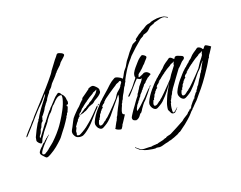

<svg xmlns="http://www.w3.org/2000/svg" viewBox="-146 -960 1948 1555"><g transform="rotate(-20 828.0 -182.5)"><path d="M104 82Q97 82 94 79.5Q91 77 86 72Q79 64 68.5 53Q58 42 58 31Q58 20 72.5 4Q87 -12 96 -18Q99 -24 107 -31.5Q115 -39 122 -40V-41Q127 -46 131.5 -51.5Q136 -57 142 -59L145 -64Q147 -65 149 -66.5Q151 -68 153 -69Q156 -72 158 -72L162 -78L164 -77Q165 -79 170.5 -82.5Q176 -86 178 -87H179V-86Q170 -78 153 -61Q136 -44 118 -24Q100 -4 87.5 13.5Q75 31 75 39Q75 45 79.5 48Q84 51 89 51Q97 51 103.5 45.5Q110 40 115 39L116 37Q120 37 122.5 33.5Q125 30 129 29Q130 27 142.5 17Q155 7 169 -4Q183 -15 187 -19Q192 -24 214 -46Q236 -68 264 -103Q278 -120 301.5 -156Q325 -192 348 -235.5Q371 -279 381 -319Q382 -324 383 -329.5Q384 -335 384 -339Q384 -346 383 -350Q382 -354 374 -354Q354 -354 337 -340.5Q320 -327 309 -314Q298 -301 294 -300Q294 -300 292 -298V-297L291 -298Q281 -288 273 -275.5Q265 -263 255 -252Q252 -248 248 -245.5Q244 -243 241 -240Q233 -231 226 -221.5Q219 -212 211 -202L209 -200Q208 -194 204 -189.5Q200 -185 197 -180Q188 -169 179 -157Q170 -145 160 -134Q149 -121 140 -106Q131 -91 120 -77Q116 -72 110.5 -56Q105 -40 98 -40Q89 -40 77.5 -52.5Q66 -65 66 -75Q66 -80 68 -85.5Q70 -91 70 -96L71 -102Q96 -158 125 -206Q129 -211 134 -217Q139 -223 139 -230Q144 -232 148.5 -240.5Q153 -249 155 -253Q163 -265 171 -278Q179 -291 187 -302Q192 -309 203 -323.5Q214 -338 227 -354.5Q240 -371 249.5 -385Q259 -399 261 -405Q261 -405 261.5 -405Q262 -405 261 -406Q257 -405 247.5 -394Q238 -383 229 -371.5Q220 -360 215 -355L200 -340Q198 -337 192 -332Q186 -327 178 -319Q170 -311 154 -293.5Q138 -276 122 -258Q106 -240 97 -229Q78 -207 58 -185Q38 -163 18 -141Q16 -138 10.5 -132.5Q5 -127 1 -127Q0 -127 0 -129Q0 -133 8.5 -143.5Q17 -154 28.5 -167Q40 -180 50.5 -191Q61 -202 65 -206L83 -228Q87 -233 91.5 -237Q96 -241 100 -245Q105 -251 109 -257Q113 -263 118 -268Q155 -309 197.5 -355Q240 -401 282 -448.5Q324 -496 358 -539Q363 -545 367 -551.5Q371 -558 375 -565L432 -641Q440 -650 447 -658.5Q454 -667 460 -676L470 -681Q480 -680 497.5 -671.5Q515 -663 515 -652Q515 -648 505.5 -638.5Q496 -629 485.5 -620Q475 -611 471 -607Q466 -603 462 -596Q458 -589 453 -584Q449 -580 437.5 -569.5Q426 -559 416 -549Q406 -539 406 -535H403Q390 -516 374 -500Q358 -484 343 -467Q337 -460 332.5 -451.5Q328 -443 321 -436L301 -417L295 -405Q291 -401 282.5 -390.5Q274 -380 267 -369Q260 -358 259 -352Q255 -350 252.5 -346Q250 -342 248 -338L247 -337H244Q243 -333 233.5 -320.5Q224 -308 221 -304Q217 -298 214.5 -291.5Q212 -285 207 -279L188 -254Q185 -249 180 -245.5Q175 -242 175 -235Q174 -233 172.5 -226Q171 -219 169 -218Q170 -217 170 -214Q170 -207 163 -202.5Q156 -198 153 -192Q146 -179 141 -163Q139 -160 135.5 -156Q132 -152 130 -149Q128 -145 126.5 -139Q125 -133 123 -128Q119 -117 110 -107.5Q101 -98 101 -82Q107 -87 112 -93L179 -183Q182 -186 187.5 -191Q193 -196 193 -200Q196 -204 196.5 -204Q197 -204 201 -208Q202 -211 210 -221Q218 -231 228 -243.5Q238 -256 246.5 -265.5Q255 -275 257 -275Q261 -283 267.5 -289Q274 -295 280 -301Q284 -305 297 -319.5Q310 -334 323 -347.5Q336 -361 338 -361Q341 -363 350 -370.5Q359 -378 363 -378Q372 -378 375.5 -372.5Q379 -367 382 -366Q383 -359 387 -356Q391 -353 395 -348Q400 -342 404.5 -331Q409 -320 409 -312Q409 -302 411 -296.5Q413 -291 413 -284Q413 -280 410 -272Q409 -268 407 -264.5Q405 -261 404 -257H403Q404 -261 404 -265Q404 -268 402 -268Q400 -268 396.5 -263Q393 -258 392 -256L396 -249H397L399 -254V-250Q399 -244 395.5 -239.5Q392 -235 393 -229Q388 -225 386.5 -217.5Q385 -210 381 -205Q380 -203 378 -201.5Q376 -200 374 -198Q373 -195 372 -191Q371 -187 369 -184Q367 -182 364 -181Q361 -180 361 -175L362 -176V-173Q354 -160 339.5 -138Q325 -116 316 -104L288 -68Q278 -56 269.5 -43.5Q261 -31 250 -20Q222 7 197 27.5Q172 48 137 68Q131 71 120.5 76.5Q110 82 104 82Z M439 14Q431 18 417 18Q404 18 391 13Q374 6 367 -11Q364 -16 362 -22Q360 -28 360 -35Q360 -48 366.5 -58.5Q373 -69 378 -79Q391 -102 400.5 -123Q410 -144 429 -163Q432 -166 442.5 -177Q453 -188 463.5 -198.5Q474 -209 477 -209Q476 -210 479.5 -213Q483 -216 484 -216L512 -246L513 -245Q515 -245 516 -249.5Q517 -254 521 -255L527 -256L530 -264Q533 -272 536.5 -274.5Q540 -277 546 -281L573 -300L606 -324Q608 -326 607 -327.5Q606 -329 609 -330Q617 -331 617 -331Q617 -331 617 -332Q622 -334 628.5 -335.5Q635 -337 641 -337Q649 -337 659.5 -328Q670 -319 678.5 -308.5Q687 -298 687 -290L686 -280Q689 -268 675.5 -255Q662 -242 645.5 -232.5Q629 -223 620 -218L605 -205L590 -197H584L578 -192Q578 -194 575 -194Q569 -188 562 -188H561Q557 -184 552 -181Q547 -178 542 -175L527 -166Q523 -164 518.5 -163Q514 -162 509 -160L502 -156L477 -150L474 -148Q471 -145 470 -147Q469 -149 471.5 -150.5Q474 -152 475 -153Q483 -159 492 -164.5Q501 -170 509 -175Q514 -178 520 -183Q526 -188 533 -188Q534 -190 541 -195Q548 -200 556 -204.5Q564 -209 566 -209Q567 -209 567 -210Q572 -217 580 -220.5Q588 -224 594 -228L615 -244Q626 -252 638.5 -262.5Q651 -273 658 -286Q660 -288 661 -291Q662 -294 663 -297V-298H661Q655 -292 647 -290Q639 -288 631 -284L622 -276Q607 -268 592 -259Q577 -250 563 -239Q559 -239 559 -235Q557 -235 546 -227Q535 -219 525.5 -211.5Q516 -204 516 -203Q513 -199 506 -196Q499 -193 499 -186H492V-178H488V-177Q487 -175 484.5 -172Q482 -169 479 -168Q477 -166 477 -168Q476 -165 474 -164.5Q472 -164 470 -162L463 -150H462L465 -142Q464 -142 457 -137Q450 -132 450 -131H449V-126Q442 -125 440.5 -120Q439 -115 436 -110L425 -98L415 -83L407 -73Q406 -72 404.5 -68.5Q403 -65 405 -65H406L409 -73Q411 -69 404 -56Q397 -43 395 -38Q394 -36 394 -33Q394 -30 394 -28Q394 -21 393 -17L391 -11Q391 -10 390.5 -9.5Q390 -9 390 -8Q390 -1 398.5 0.5Q407 2 412 1Q415 0 425 -5Q435 -10 444 -15.5Q453 -21 453 -23L454 -22H457Q461 -27 468 -31Q475 -35 480 -39Q496 -51 512 -65Q540 -88 567.5 -116Q595 -144 619 -169Q624 -174 626 -174Q628 -174 628 -171Q628 -168 625 -163Q622 -157 610.5 -146.5Q599 -136 585 -119L544 -73Q528 -54 510 -37.5Q492 -21 473 -7Q465 -1 456.5 4.5Q448 10 439 14ZM635 -172Q633 -172 633 -176Q633 -180 635 -180Q636 -180 639 -181.5Q642 -183 643 -183Q644 -183 644 -182Q644 -181 640 -176.5Q636 -172 635 -172Z M742 74Q739 74 727.5 70.5Q716 67 707 61Q698 55 699 51L703 49Q704 46 711.5 31.5Q719 17 726.5 4Q734 -9 735 -9Q735 -13 739.5 -20Q744 -27 742 -31Q749 -37 753 -46.5Q757 -56 761 -65Q769 -81 777 -97Q785 -113 794 -129Q805 -149 811.5 -169Q818 -189 816 -199Q812 -193 801.5 -180.5Q791 -168 782 -157Q773 -146 773 -146Q764 -134 752 -121Q740 -108 731 -96Q717 -77 700.5 -58.5Q684 -40 666 -24Q659 -18 651 -12Q643 -6 634 -1Q626 3 616.5 9Q607 15 598 15Q589 15 579.5 7Q570 -1 565 -11Q563 -17 560.5 -23.5Q558 -30 558 -38Q559 -50 564 -60Q569 -70 574 -80Q587 -103 602.5 -123.5Q618 -144 637 -163Q640 -167 648 -176.5Q656 -186 664.5 -194.5Q673 -203 676 -203Q676 -205 687.5 -215.5Q699 -226 716.5 -241Q734 -256 750.5 -271Q767 -286 777 -296Q785 -303 790.5 -307.5Q796 -312 804 -318Q809 -321 822 -329Q835 -337 839 -337Q847 -337 865 -329Q883 -321 896 -307Q907 -323 916 -341.5Q925 -360 938 -374Q949 -386 953 -393Q957 -400 961.5 -408Q966 -416 975 -431Q980 -438 986 -445Q992 -452 997 -459Q1010 -478 1021 -491.5Q1032 -505 1047 -521Q1051 -526 1059 -535Q1067 -544 1071 -545L1102 -560Q1106 -563 1103 -566.5Q1100 -570 1104 -573L1130 -592Q1135 -596 1140 -600Q1145 -604 1152 -606Q1155 -609 1168.5 -617.5Q1182 -626 1187 -627L1219 -647Q1223 -649 1227.5 -650Q1232 -651 1235 -653L1257 -657L1260 -658Q1262 -661 1272 -663.5Q1282 -666 1292.5 -668Q1303 -670 1307 -670L1316 -671Q1319 -673 1322 -672Q1325 -671 1328 -672Q1338 -672 1346.5 -672Q1355 -672 1364 -670L1380 -667Q1384 -664 1396 -659Q1408 -654 1409 -650L1406 -646L1401 -650Q1395 -653 1389.5 -657Q1384 -661 1376 -662Q1373 -663 1370 -663Q1367 -663 1364 -663Q1351 -663 1337.5 -659Q1324 -655 1311 -652Q1307 -651 1302.5 -650Q1298 -649 1293 -648L1277 -638L1274 -639Q1272 -636 1261.5 -633.5Q1251 -631 1252 -628Q1248 -628 1248 -629Q1238 -621 1231.5 -613.5Q1225 -606 1213 -598Q1207 -594 1194.5 -590Q1182 -586 1174 -584Q1170 -575 1156 -569Q1142 -563 1134 -555Q1106 -532 1079 -508Q1052 -484 1026 -458Q1022 -454 1019 -450Q1016 -446 1012 -441Q973 -398 947.5 -356Q922 -314 913 -295L909 -287L908 -280L897 -263L892 -251L882 -238L864 -202L852 -182Q848 -175 844.5 -167Q841 -159 838 -151L830 -140L824 -125L818 -118L815 -106L806 -86Q800 -73 797.5 -63.5Q795 -54 795 -49Q795 -39 800 -36Q805 -33 809 -32Q813 -31 810 -26Q803 -13 791 3.5Q779 20 771 34L767 38Q766 43 757.5 58Q749 73 742 74ZM606 -12Q616 -13 629 -25Q642 -37 649 -38Q652 -44 659 -48.5Q666 -53 671 -57L700 -85Q721 -105 743.5 -129Q766 -153 786 -175L806 -206Q814 -218 830 -230Q846 -242 856 -257Q855 -261 862 -268.5Q869 -276 872 -282Q874 -284 872.5 -289Q871 -294 872 -297Q872 -298 867 -298Q862 -298 860 -298Q854 -292 846 -290Q838 -288 830 -284L820 -276Q816 -274 797 -261.5Q778 -249 754.5 -233Q731 -217 714 -204Q697 -191 697 -186H691V-178H687V-177Q685 -175 683 -172Q681 -169 678 -168Q676 -166 676 -168H675Q674 -165 672.5 -164.5Q671 -164 669 -162L661 -150H660L664 -142Q662 -142 655 -137Q648 -132 648 -131V-126Q641 -125 639 -120Q637 -115 634 -110L623 -98L617 -82L610 -72Q609 -71 607.5 -68Q606 -65 607 -65V-64Q608 -64 608 -63Q608 -62 605.5 -60Q603 -58 600 -59Q599 -55 594 -44Q589 -33 589 -24Q589 -9 606 -12Z M884 47Q877 45 868 41.5Q859 38 856 29Q855 27 855 21Q855 13 859 7Q863 1 866 -5Q876 -22 887.5 -38Q899 -54 911 -70Q919 -81 927 -93Q935 -105 943 -115Q943 -115 946 -119Q949 -123 962 -138H961Q961 -142 962 -142Q965 -145 965 -150Q968 -152 972.5 -159Q977 -166 979 -166L977 -169Q983 -174 989 -184.5Q995 -195 999 -202Q1010 -216 1021.5 -228.5Q1033 -241 1040 -257L1041 -259H1040Q1036 -256 1030 -256Q1025 -256 1019.5 -259Q1014 -262 1009 -265L1002 -269Q997 -263 991 -257.5Q985 -252 979 -245L923 -181L901 -158Q896 -153 892 -153Q888 -153 888 -156Q888 -160 896 -168Q907 -179 918 -189.5Q929 -200 939 -211Q947 -221 955 -230.5Q963 -240 970 -250Q976 -258 983 -265.5Q990 -273 994 -282V-283Q994 -285 992.5 -287.5Q991 -290 991 -293Q991 -299 993 -306.5Q995 -314 997 -319Q1008 -340 1023.5 -358Q1039 -376 1055 -394Q1061 -401 1068 -408Q1075 -415 1082 -420L1095 -429L1105 -434Q1112 -433 1124.5 -424Q1137 -415 1135 -407Q1135 -402 1125.5 -392.5Q1116 -383 1112 -378L1097 -360L1089 -354L1077 -341Q1074 -337 1070.5 -334Q1067 -331 1064 -328Q1062 -324 1058 -324Q1054 -317 1039.5 -307.5Q1025 -298 1025 -290Q1024 -289 1021 -281Q1018 -273 1025 -273V-274H1026Q1028 -274 1035 -276.5Q1042 -279 1042 -280H1045Q1048 -283 1051.5 -284Q1055 -285 1058 -286Q1062 -288 1064.5 -290Q1067 -292 1071 -293Q1074 -294 1080 -294Q1092 -294 1102.5 -286.5Q1113 -279 1118 -269L1119 -267Q1119 -264 1116 -262L1103 -255L1095 -249L1089 -247L1075 -234L1074 -233Q1071 -233 1071 -231Q1067 -225 1063 -225H1062V-220Q1061 -219 1059 -216.5Q1057 -214 1055 -214Q1052 -214 1052 -213H1051L1052 -210Q1045 -208 1041 -204Q1038 -201 1037 -198Q1036 -195 1034 -193Q1031 -189 1024 -182Q1017 -175 1016 -171Q1016 -170 1015 -170V-169L1008 -165Q1008 -161 1001 -153.5Q994 -146 987.5 -139.5Q981 -133 981 -130L982 -127H981Q977 -124 969 -114Q961 -104 961 -99H960Q960 -99 956.5 -97.5Q953 -96 948 -84Q945 -82 936.5 -71Q928 -60 928 -56Q928 -55 927 -55Q922 -48 917.5 -35Q913 -22 917 -22Q934 -33 951 -48Q965 -62 980.5 -76Q996 -90 1010 -104Q1020 -115 1031.5 -127.5Q1043 -140 1053 -150L1072 -168Q1075 -171 1076 -171Q1078 -171 1073 -163Q1068 -155 1066 -153Q1059 -146 1052.5 -136.5Q1046 -127 1041 -122Q1032 -113 1024.5 -102.5Q1017 -92 1008 -83Q1005 -79 1001 -76Q997 -73 993 -69Q986 -62 979.5 -52.5Q973 -43 967 -35Q965 -32 960 -25.5Q955 -19 955 -16L954 -15L943 0Q939 5 936.5 4.5Q934 4 931 9L926 14Q914 35 893 44Q892 44 888 44.5Q884 45 884 47ZM1080 -170Q1077 -170 1077 -174Q1077 -178 1080 -178Q1081 -178 1083.5 -179.5Q1086 -181 1087 -181Q1088 -181 1088 -180Q1088 -178 1084.5 -174Q1081 -170 1080 -170Z M1202 93Q1197 97 1188 97Q1175 97 1168 87L1162 74Q1160 68 1156.5 63Q1153 58 1153 51Q1153 43 1155 35.5Q1157 28 1158 21Q1161 7 1167 -7.5Q1173 -22 1178 -35Q1188 -60 1201 -83.5Q1214 -107 1227 -131L1239 -152L1234 -145Q1225 -132 1217 -120Q1209 -108 1200 -96Q1185 -77 1168.5 -58.5Q1152 -40 1135 -24Q1128 -18 1120 -12Q1112 -6 1103 -1Q1095 3 1085.5 9Q1076 15 1067 15Q1057 15 1048 7Q1039 -1 1034 -11Q1031 -17 1029 -23.5Q1027 -30 1027 -38Q1028 -50 1033 -60Q1038 -70 1043 -80Q1056 -103 1071.5 -123.5Q1087 -144 1105 -163Q1108 -167 1116.5 -176.5Q1125 -186 1133.5 -194.5Q1142 -203 1145 -203Q1143 -205 1145 -205Q1148 -208 1155 -215Q1162 -222 1166 -222Q1167 -224 1170 -228Q1173 -232 1176 -232V-231Q1177 -233 1178.5 -235Q1180 -237 1182 -237Q1182 -239 1183 -239L1185 -242H1188Q1190 -246 1194 -246L1198 -251Q1203 -257 1210 -262.5Q1217 -268 1223 -272L1246 -296Q1263 -310 1279 -320L1290 -327V-328Q1295 -330 1298.5 -333.5Q1302 -337 1308 -337Q1315 -337 1324 -330Q1333 -323 1341 -314Q1344 -319 1348 -324Q1352 -329 1354 -331Q1355 -332 1361.5 -331.5Q1368 -331 1368 -332H1370Q1375 -329 1386.5 -325.5Q1398 -322 1408.5 -316.5Q1419 -311 1419 -301Q1419 -297 1416 -292Q1412 -286 1405.5 -282.5Q1399 -279 1394 -275L1385 -266Q1381 -262 1368 -248Q1355 -234 1350 -232Q1350 -232 1339.5 -218Q1329 -204 1315.5 -185.5Q1302 -167 1291 -152Q1280 -137 1279 -135Q1269 -120 1260 -109Q1251 -98 1243 -84Q1242 -80 1239 -77Q1236 -74 1234 -71L1231 -62Q1230 -59 1224.5 -50Q1219 -41 1217 -40Q1216 -33 1209.5 -23.5Q1203 -14 1204 -10L1202 -13L1201 -12Q1200 -8 1198.5 2.5Q1197 13 1192 14V16Q1192 20 1190.5 24Q1189 28 1188 32Q1187 36 1185 50.5Q1183 65 1183 76Q1183 90 1187 90Q1195 91 1206.5 81Q1218 71 1224 65L1231 58Q1232 59 1231 60Q1230 62 1223 70Q1216 78 1216 80Q1213 80 1213 81ZM1075 -12Q1084 -13 1097.5 -25Q1111 -37 1118 -38Q1121 -44 1128 -48.5Q1135 -53 1139 -57L1168 -85Q1189 -106 1212 -129.5Q1235 -153 1255 -175L1275 -206Q1283 -218 1297 -235Q1311 -252 1321 -267Q1321 -271 1321.5 -275.5Q1322 -280 1325 -286Q1327 -288 1328 -291Q1329 -294 1330 -297V-298H1329Q1323 -292 1314.5 -290Q1306 -288 1299 -284L1289 -276Q1274 -268 1259 -259Q1244 -250 1230 -239Q1226 -239 1226 -235Q1224 -235 1213.5 -227Q1203 -219 1193.5 -211.5Q1184 -204 1184 -203Q1180 -199 1173 -196Q1166 -193 1166 -186H1160V-178H1155V-177Q1154 -175 1151.5 -172Q1149 -169 1146 -168Q1145 -167 1145 -168H1144Q1143 -165 1141.5 -164.5Q1140 -164 1138 -162L1130 -150H1129L1133 -142Q1131 -142 1124 -137Q1117 -132 1117 -131H1116V-126Q1109 -125 1107.5 -120Q1106 -115 1103 -110L1092 -98L1086 -82L1079 -72Q1078 -71 1076.5 -68Q1075 -65 1076 -65V-64Q1078 -64 1075.5 -61Q1073 -58 1069 -59Q1068 -55 1063 -44Q1058 -33 1058 -24Q1058 -9 1075 -12Z M988 316 964 312H960Q958 314 949 314Q939 314 926 311.5Q913 309 908 308L897 306L884 303Q865 299 845 288Q841 286 836.5 284Q832 282 827 280Q823 275 811 265Q799 255 797 251L800 248L805 254Q812 259 818.5 265Q825 271 832 276Q849 286 868 286Q887 286 905 287Q910 287 915 288Q920 289 924 289L943 285L947 287Q948 285 952.5 285Q957 285 961 285Q972 285 971 283Q974 283 976 285Q988 280 1003.5 277.5Q1019 275 1032 271Q1039 269 1045.5 265.5Q1052 262 1060 263Q1066 255 1081.5 252.5Q1097 250 1107 246Q1139 230 1170 213.5Q1201 197 1232 180Q1237 176 1241 172.5Q1245 169 1249 166Q1258 159 1269 153.5Q1280 148 1289 141L1302 126Q1304 124 1306 124.5Q1308 125 1309 124L1317 114L1318 111L1324 113L1337 99L1341 89Q1347 81 1353.5 73.5Q1360 66 1365 59Q1368 55 1373 51.5Q1378 48 1378 43V42H1379Q1380 43 1381.5 44Q1383 45 1383 44Q1387 34 1392.5 25.5Q1398 17 1405 10L1409 3Q1411 0 1415.5 -2Q1420 -4 1421 -7L1423 -14L1435 -29L1440 -40L1451 -51L1471 -85Q1473 -90 1476.5 -94Q1480 -98 1483 -102Q1488 -109 1491.5 -116.5Q1495 -124 1499 -131L1507 -140L1514 -154L1520 -161L1524 -172Q1527 -180 1534 -191Q1535 -193 1539.5 -200.5Q1544 -208 1548 -215.5Q1552 -223 1551 -224H1550V-223Q1546 -220 1543.5 -215.5Q1541 -211 1538 -207L1534 -204Q1524 -191 1517 -182Q1510 -173 1511 -174Q1509 -171 1498 -160.5Q1487 -150 1485 -148Q1476 -136 1463.5 -122Q1451 -108 1443 -96Q1428 -77 1411.5 -58.5Q1395 -40 1378 -24Q1370 -18 1362.5 -12Q1355 -6 1346 -1Q1338 3 1328 9Q1318 15 1309 15Q1300 15 1290.5 7Q1281 -1 1277 -11Q1274 -16 1272 -22Q1270 -28 1270 -35Q1270 -48 1275.5 -59Q1281 -70 1286 -80Q1312 -125 1348 -163Q1351 -167 1359.5 -176.5Q1368 -186 1376 -194.5Q1384 -203 1387 -203Q1387 -205 1387 -205Q1391 -208 1398 -215Q1405 -222 1409 -222Q1410 -224 1413 -228Q1416 -232 1419 -232V-231Q1420 -233 1421.5 -235Q1423 -237 1425 -237Q1425 -239 1426 -239L1428 -242H1431Q1433 -246 1436 -246L1441 -251Q1446 -258 1453 -263Q1460 -268 1466 -272L1489 -296Q1506 -310 1522 -320L1533 -327V-328Q1538 -330 1541.5 -333.5Q1545 -337 1551 -337Q1557 -337 1568 -331Q1579 -325 1584 -314Q1586 -310 1588.5 -311Q1591 -312 1592 -311Q1597 -319 1603.5 -326Q1610 -333 1614 -333Q1618 -333 1629 -327Q1640 -321 1649 -314.5Q1658 -308 1656 -304L1653 -302Q1652 -300 1643.5 -286.5Q1635 -273 1627 -261Q1619 -249 1618 -249Q1617 -245 1613 -239Q1609 -233 1610 -229Q1603 -224 1598.5 -215Q1594 -206 1589 -198Q1580 -183 1571 -168.5Q1562 -154 1552 -140Q1524 -97 1493.5 -56Q1463 -15 1429 23Q1417 37 1406 51Q1395 65 1381 77Q1378 79 1370 88Q1362 97 1354 105Q1346 113 1344 113Q1343 118 1336.5 123Q1330 128 1326 132Q1319 139 1313 147Q1307 155 1299 162L1274 185Q1242 214 1204 240Q1200 243 1191 250Q1182 257 1176 257L1158 268Q1153 270 1148 272Q1143 274 1138 276Q1131 279 1123.5 282Q1116 285 1108 287Q1102 289 1096 291.5Q1090 294 1082 294Q1079 296 1063.5 300Q1048 304 1043 304L1006 314Q1003 315 997 315Q990 315 988 316ZM1318 -12Q1327 -13 1340.5 -25Q1354 -37 1360 -38Q1364 -44 1371 -48.5Q1378 -53 1382 -57L1411 -85Q1432 -106 1455 -129.5Q1478 -153 1498 -175L1518 -206L1521 -210L1522 -212L1529 -222Q1534 -229 1540 -236Q1546 -243 1551 -250L1564 -269Q1564 -273 1564.5 -277Q1565 -281 1568 -286Q1570 -288 1571 -291Q1572 -294 1573 -297V-298H1571Q1565 -292 1557 -290Q1549 -288 1541 -284L1532 -276Q1517 -268 1502 -259Q1487 -250 1473 -239Q1469 -239 1469 -235Q1467 -235 1456 -227Q1445 -219 1435.5 -211.5Q1426 -204 1426 -203Q1423 -199 1416 -196Q1409 -193 1409 -186H1402V-178H1398V-177Q1397 -175 1394.5 -172Q1392 -169 1389 -168Q1387 -166 1387 -168Q1386 -165 1384 -164.5Q1382 -164 1380 -162L1373 -150H1372L1375 -142Q1374 -142 1367 -137Q1360 -132 1360 -131H1359V-126Q1352 -125 1350.5 -120Q1349 -115 1346 -110L1335 -98L1329 -82L1321 -72Q1321 -71 1319.5 -68Q1318 -65 1319 -65V-64Q1321 -64 1318.5 -61Q1316 -58 1312 -59Q1310 -55 1305.5 -44.5Q1301 -34 1301 -25Q1301 -9 1318 -12Z"/></g></svg>

Font: Cherish
Style: Regular
Weight: 400
Designer: Robert E. Leuschke
Foundry: Robert E. Leuschke
Version: Version 1.005